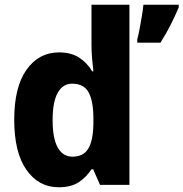

<svg xmlns="http://www.w3.org/2000/svg" viewBox="-20 -780 774 810"><path d="M228 10Q143 10 91.5 -63.5Q40 -137 40 -275Q40 -413 92 -486Q144 -559 229 -559Q279 -559 313 -537.5Q347 -516 369 -479H374Q371 -503 368.5 -533Q366 -563 366 -590V-760H526V0H402L373 -66H366Q343 -31 311 -10.5Q279 10 228 10ZM285 -119Q332 -119 352.5 -153Q373 -187 374 -258V-280Q374 -353 354 -390Q334 -427 284 -427Q245 -427 223.5 -388.5Q202 -350 202 -274Q202 -195 224 -157Q246 -119 285 -119ZM734 -749Q719 -713 700 -675.5Q681 -638 657 -600H559V-613Q564 -632 569 -658.5Q574 -685 578.5 -712Q583 -739 585 -760H734Z"/></svg>

Font: Noto Sans Devanagari UI SemiCondensed ExtraBold
Style: Regular
Weight: 800
Width: 4
Designer: Jelle Bosma - Monotype Design Team
Foundry: Monotype Imaging Inc.
Version: Version 2.004; ttfautohint (v1.8.4.7-5d5b)